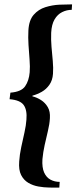

<svg xmlns="http://www.w3.org/2000/svg" viewBox="-20 -728 357 873"><path d="M307.7 -708.1 306.1 -683.3Q283.4 -683.3 262.5 -672.9Q241.6 -662.6 228.2 -639.9Q214.7 -617.1 212.7 -579Q211.4 -548 214.2 -514.8Q217.1 -481.5 220 -450.3Q222.9 -419 220.9 -392Q218.9 -362.9 204.7 -342.6Q190.6 -322.3 169.9 -310.5Q149.1 -298.8 127.4 -293V-290Q148.1 -284.9 166.9 -272.8Q185.6 -260.7 197.2 -240.9Q208.9 -221.1 206.9 -191Q205.5 -164 197.9 -132.7Q190.4 -101.5 183.1 -68.7Q175.9 -36 172.9 -4Q170.6 33.8 180.7 56.4Q190.9 79 209.7 89Q228.6 99 251.4 99L249.7 125.1Q230.4 125.1 205 124.8Q179.6 124.5 154.5 120Q129.4 115.5 108.6 103.2Q87.8 90.9 76 67.7Q64.3 44.5 67.3 6.1Q69.3 -24.9 76.6 -59.2Q84 -93.5 91.3 -125.9Q98.5 -158.3 100.1 -183.4Q104 -227.5 87.8 -250.3Q71.6 -273.1 23.5 -276.9L27.3 -306.7Q76.8 -310.5 94.3 -335.8Q111.8 -361.1 115 -399.6Q117 -424.7 114.4 -457.1Q111.9 -489.5 109.6 -523.8Q107.4 -558.1 109.1 -589.1Q111.5 -636.2 133.3 -660.9Q155 -685.6 186.5 -695.4Q218 -705.2 250.6 -706.7Q283.2 -708.1 307.7 -708.1Z"/></svg>

Font: Ancizar Serif Light
Style: Italic
Weight: 300
Italic angle: -4°
Designer: Cesar Puertas, Viviana Monsalve, Julian Moncada, Julian Prieto, Jose Castro, Felipe Aragon, Mariel Hernandez, Sara Alarc
Version: Version 8.100